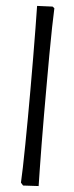

<svg xmlns="http://www.w3.org/2000/svg" viewBox="-68 -834 438 1136"><g transform="rotate(5 151.5 -266.0)"><path d="M115 269 101 253Q103 219 104.5 160.5Q106 102 107 26.5Q108 -49 108.5 -132Q109 -215 109 -298Q109 -394 108.5 -489.5Q108 -585 107 -665.5Q106 -746 105 -797L197 -801L208 -792Q206 -751 204.5 -678Q203 -605 202.5 -515Q202 -425 202 -333Q202 -247 202 -157.5Q202 -68 203 14Q204 96 205 161Q206 226 207 264Z"/></g></svg>

Font: Labrada
Style: Bold
Weight: 700
Designer: Mercedes Jáuregui
Foundry: Omnibus-Type Team
Version: Version 1.000; ttfautohint (v1.8.4.7-5d5b)